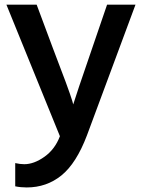

<svg xmlns="http://www.w3.org/2000/svg" viewBox="-20 -575 619 831"><path d="M7.8 -554.7H138.7L209 -366.2Q278.3 -186.5 293 -137.7L296.9 -123Q307.6 -159.2 378.9 -366.2L443.4 -554.7H566.4L356.4 10.7Q310.5 131.8 246.1 184.1Q181.6 236.3 95.7 236.3Q69.3 236.3 45.9 231.4V130.9Q67.4 135.7 85 135.7Q127 135.7 172.4 103.5Q217.8 71.3 239.3 14.6Z"/></svg>

Font: GenEi M Gothic v2 Medium
Style: Regular
Weight: 500
Version: Version 2.0